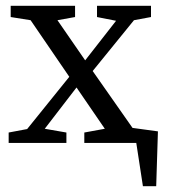

<svg xmlns="http://www.w3.org/2000/svg" viewBox="-20 -495 591 665"><path d="M521 150H475L452 0H272V-36L343 -49L245 -192L135 -49L210 -36V0H10V-36L74 -48L220 -229L86 -425L17 -436V-475H240V-436L179 -425L275 -286L382 -423L316 -436V-475H503V-436L444 -425L301 -249L439 -52L527 -40Z"/></svg>

Font: Source Serif Pro
Style: Regular
Weight: 400
Designer: Frank Grießhammer
Foundry: Adobe Systems Incorporated
Version: Version 2.000;PS 1.000;hotconv 16.6.51;makeotf.lib2.5.65220